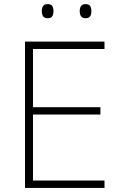

<svg xmlns="http://www.w3.org/2000/svg" viewBox="-20 -917 591 937"><path d="M490 0H102V-714H490V-678H141V-394H470V-358H141V-36H490ZM184 -863Q184 -878 190.5 -887.5Q197 -897 212 -897Q229 -897 235 -887.5Q241 -878 241 -863Q241 -847 235 -837.5Q229 -828 212 -828Q197 -828 190.5 -837.5Q184 -847 184 -863ZM369 -863Q369 -878 375.5 -887.5Q382 -897 397 -897Q414 -897 420 -887.5Q426 -878 426 -863Q426 -847 420 -837.5Q414 -828 397 -828Q382 -828 375.5 -837.5Q369 -847 369 -863Z"/></svg>

Font: Noto Sans Thai ExtraLight
Style: Regular
Weight: 200
Designer: Monotype Design Team
Foundry: Monotype Imaging Inc.
Version: Version 2.001; ttfautohint (v1.8.4.7-5d5b)